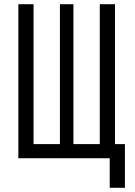

<svg xmlns="http://www.w3.org/2000/svg" viewBox="-20 -750 640 910"><path d="M572 140V-67H525V-730H453V-67H328V-730H264V-67H139V-730H67V0H500V140Z"/></svg>

Font: Tekne LDO Light
Style: Regular
Weight: 300
Monospace: yes
Designer: Alessio Laiso, Mario Rullo, Paolo Rosset
Foundry: Alessio Laiso
Version: Version 1.000;hotconv 1.0.109;makeotfexe 2.5.65596